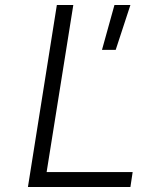

<svg xmlns="http://www.w3.org/2000/svg" viewBox="-20 -750 640 770"><path d="M92 0H503L512 -60H167L274 -730H208ZM389 -550H444L503 -730H439Z"/></svg>

Font: JetBrains Mono ExtraLight
Style: Italic
Weight: 240
Italic angle: -9°
Monospace: yes
Designer: Philipp Nurullin, Konstantin Bulenkov
Foundry: JetBrains
Version: Version 2.305